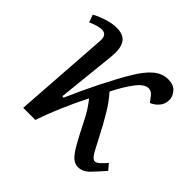

<svg xmlns="http://www.w3.org/2000/svg" viewBox="-139 -664 818 818"><g transform="rotate(45 270.0 -254.5)"><path d="M169 -153 177 -152Q208 -224 244 -296Q280 -368 312 -422Q343 -474 372.5 -498.5Q402 -523 437 -523Q470 -523 486.5 -504Q503 -485 503 -464Q503 -441 489.5 -423.5Q476 -406 453 -396L434 -421Q422 -437 405 -437Q378 -437 349 -396Q339 -383 325.5 -361Q312 -339 297 -309Q311 -293 323 -277Q335 -261 347.5 -240.5Q360 -220 378 -188Q417 -113 433 -83.5Q449 -54 463 -54Q473 -54 486 -66.5Q499 -79 510 -92L532 -66Q506 -36 482 -11Q458 14 429 14Q411 14 395.5 1Q380 -12 360 -46.5Q340 -81 308 -145Q294 -173 281 -192.5Q268 -212 256 -227Q226 -168 200.5 -108Q175 -48 159 0H86L116 -433Q119 -473 87 -473Q76 -473 60.5 -468.5Q45 -464 27 -456L15 -490Q31 -500 64 -511.5Q97 -523 127 -523Q170 -523 186 -497Q202 -471 197 -421Z"/></g></svg>

Font: Literata 36pt
Style: Italic
Weight: 400
Italic angle: -2°
Designer: Latin by Veronika Burian and Jose Scaglione. Greek by Irene Vlachou. Cyrillic by Vera Evstafieva
Foundry: TypeTogether
Version: Version 3.002